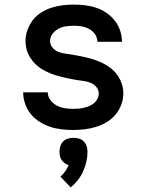

<svg xmlns="http://www.w3.org/2000/svg" viewBox="-20 -558 640 836"><path d="M298 8Q273 8 247.5 5Q222 2 198 -6Q174 -14 152 -28Q130 -42 114 -61.5Q98 -81 89.5 -105.5Q81 -130 81 -156H188Q188 -138 199.5 -122.5Q211 -107 227 -98.5Q243 -90 261.5 -87Q280 -84 298 -84Q310 -84 322 -85Q334 -86 346 -89Q358 -92 369 -96.5Q380 -101 389.5 -109Q399 -117 404.5 -128Q410 -139 410 -151Q410 -166 400 -178.5Q390 -191 375.5 -197Q361 -203 346 -205Q331 -207 315.5 -209.5Q300 -212 285 -215Q270 -218 255 -221.5Q240 -225 225 -229.5Q210 -234 196 -240Q182 -246 168.5 -253.5Q155 -261 143 -271Q131 -281 121.5 -293Q112 -305 105 -319Q98 -333 94.5 -348Q91 -363 91 -379Q91 -403 99.5 -427Q108 -451 123 -470.5Q138 -490 159.5 -503.5Q181 -517 204.5 -524.5Q228 -532 252.5 -535Q277 -538 302 -538Q326 -538 351 -535Q376 -532 399.5 -524Q423 -516 443.5 -502Q464 -488 479.5 -468.5Q495 -449 503 -425Q511 -401 511 -376H404Q404 -394 394 -408.5Q384 -423 368.5 -431.5Q353 -440 336 -443Q319 -446 302 -446Q285 -446 267.5 -443.5Q250 -441 235 -433Q220 -425 209 -411Q198 -397 198 -380Q198 -364 208 -351.5Q218 -339 232 -333Q246 -327 261.5 -325Q277 -323 292 -320.5Q307 -318 322.5 -315Q338 -312 353 -308.5Q368 -305 383 -300.5Q398 -296 412 -290Q426 -284 439.5 -276.5Q453 -269 465 -259Q477 -249 486.5 -237Q496 -225 503 -211Q510 -197 513.5 -182Q517 -167 517 -152Q517 -126 508 -102Q499 -78 482.5 -58.5Q466 -39 444 -26Q422 -13 398 -5.5Q374 2 349 5Q324 8 298 8ZM288 258 243 211Q255 201 264 188Q273 175 279 161Q270 158 262 152.5Q254 147 248.5 139Q243 131 241 121.5Q239 112 239 103Q239 90 243 78Q247 66 255.5 57.5Q264 49 276 45.5Q288 42 300 42Q312 42 324 45.5Q336 49 344.5 57.5Q353 66 357 78Q361 90 361 103Q361 125 356 146.5Q351 168 342 188Q333 208 319 226Q305 244 288 258Z"/></svg>

Font: Iosevka Curly SmBdEx
Style: Regular
Weight: 600
Width: 7
Monospace: yes
Designer: Belleve Invis
Foundry: Belleve Invis
Version: Version 11.1.0; ttfautohint (v1.8.3)